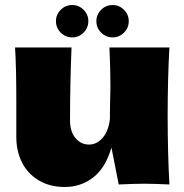

<svg xmlns="http://www.w3.org/2000/svg" viewBox="-20 -735 735 765"><path d="M648 -274Q648 -127 655 0Q591 -3 554 -3Q519 -3 453 0L424 -147Q401 -67 352 -28.5Q303 10 238 10Q178 10 134 -16.5Q90 -43 67.5 -88Q45 -133 45 -189V-333Q45 -466 40 -546H265Q259 -399 259 -255Q259 -211 280.5 -185Q302 -159 335 -159Q366 -159 389.5 -186.5Q413 -214 418 -262V-285Q420 -363 420 -393Q420 -462 416 -546H655Q648 -420 648 -274ZM203 -651Q203 -677 222 -696Q241 -715 268 -715Q294 -715 313 -696Q332 -677 332 -651Q332 -624 313 -605Q294 -586 268 -586Q241 -586 222 -605Q203 -624 203 -651ZM364 -651Q364 -677 383 -696Q402 -715 429 -715Q455 -715 474 -696Q493 -677 493 -651Q493 -624 474 -605Q455 -586 429 -586Q402 -586 383 -605Q364 -624 364 -651Z"/></svg>

Font: Mantou Sans
Style: Regular
Weight: 400
Designer: Mant0u / artakana
Foundry: Mant0u / artakana
Version: Version 1.001;October 22, 2023;FontCreator 14.0.0.2901 64-bi